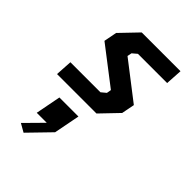

<svg xmlns="http://www.w3.org/2000/svg" viewBox="-264 -646 1148 1148"><g transform="rotate(45 310.0 -72.0)"><path d="M52.5 0H386L492.5 -111L508.5 -193.5L274 -374.5L279.5 -402.5L309 -427.5H556L562.5 -534H234.5L128.5 -423.5L112.5 -341L348 -160L343 -131.5L313 -106.5H59ZM106.5 359.5 159 389.5 290.5 254 322.5 89H161.5L130.5 249.5H215Z"/></g></svg>

Font: Monaspace Krypton
Style: Bold Italic
Weight: 700
Italic angle: -11°
Designer: Riley Cran & the Lettermatic Team
Foundry: Lettermatic
Version: Version 1.101 (Monaspace Krypton)